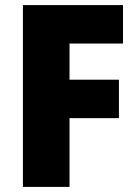

<svg xmlns="http://www.w3.org/2000/svg" viewBox="-20 -734 541 754"><path d="M253 0H70V-714H463V-563H253V-421H447V-270H253Z"/></svg>

Font: Noto Sans Khmer UI SemiCondensed Black
Style: Regular
Weight: 900
Width: 4
Designer: Danh Hong and the Monotype Design Team
Foundry: Monotype Imaging Inc.
Version: Version 2.002; ttfautohint (v1.8.4.7-5d5b)